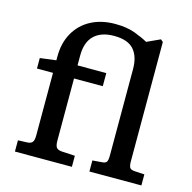

<svg xmlns="http://www.w3.org/2000/svg" viewBox="-112 -894 1006 1006"><g transform="rotate(15 390.5 -391.0)"><path d="M56 0V-61L108 -63Q125 -64 133.5 -73.5Q142 -83 142 -111V-450H55V-507L142 -518V-538Q142 -613 173.5 -668Q205 -723 261 -752.5Q317 -782 391 -782Q455 -782 499 -765.5Q543 -749 571 -733L643 -766L656 -755V-108Q656 -84 662 -74Q668 -64 689 -63L742 -60V0H460V-60L510 -64Q529 -65 535.5 -73.5Q542 -82 542 -111V-578Q542 -646 509 -683Q476 -720 402 -720Q332 -720 294 -683.5Q256 -647 256 -574V-521H412V-450H256V-114Q256 -87 263.5 -76.5Q271 -66 292 -64L365 -60V0Z"/></g></svg>

Font: Literata 7pt Medium
Style: Regular
Weight: 500
Designer: Latin by Veronika Burian and Jose Scaglione. Greek by Irene Vlachou. Cyrillic by Vera Evstafieva.
Foundry: TypeTogether
Version: Version 3.002